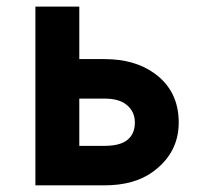

<svg xmlns="http://www.w3.org/2000/svg" viewBox="-20 -557 626 577"><path d="M218.3 -260.7V-118.7H293.9Q336.4 -118.7 358.4 -133.3Q385.3 -151.4 385.3 -189Q385.3 -222.7 358.9 -243.2Q336.4 -260.7 293.9 -260.7ZM86.4 0V-537.1H218.3V-379.4H293.5Q385.3 -379.4 444.3 -336.4Q517.1 -283.7 517.1 -189Q517.1 -96.7 438.5 -40Q382.8 0 293.5 0Z"/></svg>

Font: Consola Mono
Style: Bold
Weight: 700
Monospace: yes
Designer: Wojciech Kalinowski "wmk69" (wmk69@o2.pl)
Foundry: Wojciech Kalinowski "wmk69" (wmk69@o2.pl)
Version: Version 2.1.0